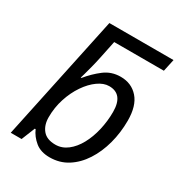

<svg xmlns="http://www.w3.org/2000/svg" viewBox="-181 -880 941 1011"><g transform="rotate(30 289.5 -375.0)"><path d="M269 10Q215 10 181.5 -17.5Q148 -45 132 -82H127L94 0H28L189 -760H579L563 -686H261L239 -580Q232 -546 223.5 -513.5Q215 -481 209 -459.5Q203 -438 202 -436H206Q242 -480 284.5 -512.5Q327 -545 383 -545Q449 -545 489.5 -499Q530 -453 530 -363Q530 -290 512 -223Q494 -156 460 -103.5Q426 -51 378 -20.5Q330 10 269 10ZM262 -63Q302 -63 335 -88.5Q368 -114 391.5 -157Q415 -200 427.5 -254Q440 -308 440 -364Q440 -472 355 -472Q322 -472 287.5 -447.5Q253 -423 224 -380.5Q195 -338 177.5 -284Q160 -230 160 -171Q160 -123 185 -93Q210 -63 262 -63Z"/></g></svg>

Font: Manna Sans
Style: Italic
Weight: 400
Italic angle: -12°
Designer: Monotype Design Team
Foundry: Monotype Imaging Inc.
Version: Version 2.001.1; ttfautohint (v1.8.2)